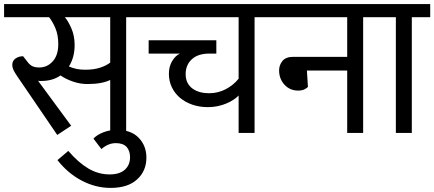

<svg xmlns="http://www.w3.org/2000/svg" viewBox="-30 -650 2124 939"><path d="M318 -35 250 10 57 -273Q41 -296 35.5 -308.5Q30 -321 30 -332Q30 -353 46 -364Q62 -375 83 -375L104 -348Q116 -332 129 -326Q142 -320 162 -320Q201 -320 228 -350Q255 -380 255 -434Q255 -479 241 -512Q227 -545 210 -566H-10V-630H677V-566H587V0H509V-259Q469 -239 397 -239Q362 -239 327 -251Q292 -263 266 -281Q227 -254 172 -254Q167 -254 164 -254Q161 -254 156 -255ZM387 -309Q429 -309 459.5 -319Q490 -329 509 -344V-566H287Q303 -548 319 -511.5Q335 -475 335 -430Q335 -369 307 -325Q325 -317 344 -313Q363 -309 387 -309Z M427 28Q443 10 474.5 -2.5Q506 -15 541 -15Q611 -15 648.5 24Q686 63 686 121Q686 186 640.5 227.5Q595 269 511 269Q438 269 370 233.5Q302 198 251 133L304 88Q353 145 402 174Q451 203 506 203Q555 203 580.5 180Q606 157 606 119Q606 87 589 68.5Q572 50 537 50Q517 50 499.5 57.5Q482 65 466 79Z M697 -388V-453H1028V-388H995Q938 -388 908 -360Q878 -332 878 -288Q878 -263 887 -245.5Q896 -228 912 -216.5Q928 -205 948.5 -199.5Q969 -194 992 -194Q1036 -194 1073.5 -213.5Q1111 -233 1137 -265V-566H657V-630H1305V-566H1215V0H1137V-183Q1128 -173 1113 -163Q1098 -153 1078.5 -144.5Q1059 -136 1035.5 -131Q1012 -126 987 -126Q946 -126 911 -138Q876 -150 850.5 -171.5Q825 -193 810.5 -223Q796 -253 796 -290Q796 -324 811.5 -350.5Q827 -377 850 -388Z M1668 -372V-566H1285V-630H1836V-566H1746V0H1668V-305H1471L1476 -225Q1472 -220 1460 -213.5Q1448 -207 1428 -207Q1388 -207 1361.5 -235.5Q1335 -264 1335 -306Q1335 -332 1351.5 -352Q1368 -372 1403 -372Z M1906 -566H1816V-630H2074V-566H1984V0H1906Z"/></svg>

Font: Mukta
Style: Regular
Weight: 400
Designer: Girish Dalvi and Yashodeep Gholap
Foundry: Ek Type
Version: Version 2.538;PS 1.001;hotconv 16.6.51;makeotf.lib2.5.65220;